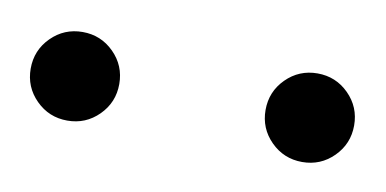

<svg xmlns="http://www.w3.org/2000/svg" viewBox="-28 -795 382 190"><g transform="rotate(10 162.5 -699.5)"><path d="M280.5 -654.5Q262 -654.5 249 -667.5Q236 -680.5 236 -699Q236 -717.5 249 -730.5Q262 -743.5 280.5 -743.5Q299 -743.5 312 -730.5Q325 -717.5 325 -699Q325 -680.5 312 -667.5Q299 -654.5 280.5 -654.5ZM44.5 -654.5Q26 -654.5 13 -667.5Q0 -680.5 0 -699Q0 -717.5 13 -730.5Q26 -743.5 44.5 -743.5Q63 -743.5 76 -730.5Q89 -717.5 89 -699Q89 -680.5 76 -667.5Q63 -654.5 44.5 -654.5Z"/></g></svg>

Font: Spartan Thin
Style: Regular
Weight: 400
Version: Version 1.004